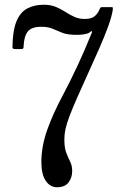

<svg xmlns="http://www.w3.org/2000/svg" viewBox="-20 -780 506 810"><path d="M32.5 -581Q33.5 -650.5 49.2 -689.2Q65 -728 94.5 -744Q124 -760 165 -760Q194 -760 215.5 -751Q237 -742 255.5 -730Q274 -718 293.5 -709Q313 -700 337.5 -700Q365.5 -700 379.2 -711.5Q393 -723 400.5 -741.5Q402.5 -746.5 404.2 -748.2Q406 -750 413 -750H447.5Q456 -750 456.2 -747.2Q456.5 -744.5 455.5 -736.5Q451 -708.5 435.5 -666.2Q420 -624 398 -574Q376 -524 351.8 -471Q327.5 -418 305.5 -368Q285 -321 273.2 -290Q261.5 -259 256.5 -236.5Q251.5 -214 251.5 -192Q251.5 -155.5 259.8 -134.8Q268 -114 276.2 -97.5Q284.5 -81 284.5 -58Q284.5 -30.5 269 -10.2Q253.5 10 220.5 10Q191.5 10 173 -17.2Q154.5 -44.5 154.5 -96Q154.5 -163 179.5 -233Q204.5 -303 246.5 -381Q276.5 -437.5 307 -502.8Q337.5 -568 361 -627Q364 -635 366.8 -640.5Q369.5 -646 367.5 -648Q365.5 -650 361 -645.5Q356.5 -641 348.5 -638.5Q330.5 -633 302.5 -633Q265 -633 243.2 -641.5Q221.5 -650 202.5 -658.5Q183.5 -667 154 -667Q112.5 -667 96.8 -646.5Q81 -626 79.5 -583Q79.5 -573 71.5 -573H43.5Q32.5 -573 32.5 -581Z"/></svg>

Font: Besley* Narrow
Style: Regular
Weight: 400
Width: 4
Designer: Owen Earl
Foundry: indestructible type*
Version: Version 3.000; ttfautohint (v1.8.3)